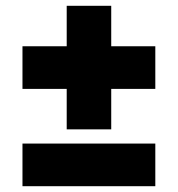

<svg xmlns="http://www.w3.org/2000/svg" viewBox="-20 -642 613 662"><path d="M210 -196V-335.5H57.5V-482.5H210V-622H363.5V-482.5H515.5V-335.5H363.5V-196ZM57.5 0V-147H515.5V0Z"/></svg>

Font: Encode Sans SemiExpanded ExtraBold
Style: Regular
Weight: 800
Width: 6
Designer: Multiple Designers
Foundry: Impallari Type
Version: Version 3.002